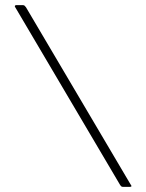

<svg xmlns="http://www.w3.org/2000/svg" viewBox="-20 -728 570 748"><path d="M459 0Q455 0 452.5 -2Q450 -4 447 -9L41 -697Q37 -702 38 -705Q39 -708 43 -708H68Q73 -708 75 -706.5Q77 -705 81 -700L489 -9Q492 -6 492 -3Q492 0 486 0Z"/></svg>

Font: Glory Thin ExtraLight
Style: Regular
Weight: 250
Version: Version 1.011